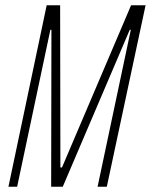

<svg xmlns="http://www.w3.org/2000/svg" viewBox="-20 -708 572 728"><path d="M12 0 157 -688H208L209 -73H215L477 -688H532L385 0H350L476 -595H472L218 0H174L175 -595H171L45 0Z"/></svg>

Font: Saira ExtraCondensed Thin
Style: Italic
Weight: 250
Width: 2
Italic angle: -12°
Designer: Hector Gatti with collaboration of the Omnibus-Type team
Foundry: Omnibus-Type
Version: Version 1.101